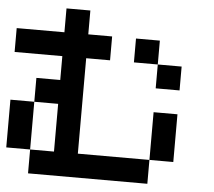

<svg xmlns="http://www.w3.org/2000/svg" viewBox="-58 -939 1116 1002"><g transform="rotate(5 500.0 -437.5)"><path d="M0 -125V-375H125V-125ZM0 -625V-750H250V-875H375V-750H500V-625H375V-125H750V0H125V-125H250V-375H125V-500H250V-625ZM750 -125V-375H875V-125ZM750 -625H625V-750H750ZM750 -500V-625H875V-500Z"/></g></svg>

Font: GalmuriMono7 Regular
Style: Regular
Weight: 400
Designer: Lee Minseo (quiple)
Version: Version 2.399;hotconv 1.1.1;makeotfexe 2.6.0 DEVELOPMENT